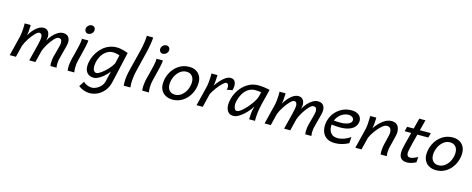

<svg xmlns="http://www.w3.org/2000/svg" viewBox="-41 -1629 6681 2717"><g transform="rotate(15 3300.0 -270.0)"><path d="M647.9 -37.6Q647.9 -64 651.9 -99.1Q653.8 -116.7 660.9 -144.5Q668 -172.4 681.2 -219.2Q696.3 -273.9 703.9 -305.2Q711.4 -336.4 711.4 -351.6Q711.4 -385.3 699.7 -400.1Q688 -415 662.6 -415Q636.2 -415 597.9 -374Q559.6 -333 524.9 -275.6Q490.2 -218.3 475.6 -175.3L432.1 0H341.8L401.4 -237.3Q410.6 -274.9 416.5 -306.2Q422.4 -337.4 422.4 -351.6Q422.4 -384.8 411.4 -399.9Q400.4 -415 378.4 -415Q357.4 -415 320.6 -377.2Q283.7 -339.4 247.1 -283Q210.4 -226.6 189.9 -175.3L146.5 0H56.2L127.9 -290.5Q135.3 -320.8 139.9 -368.7Q144.5 -416.5 144.5 -461.4Q144.5 -480 144 -488.3H231.9Q232.4 -482.9 232.4 -469.2Q232.4 -436.5 228.5 -396.7Q224.6 -356.9 217.8 -332Q262.2 -407.7 315.7 -452.9Q369.1 -498 419.9 -498Q463.9 -498 487.1 -469Q510.3 -439.9 510.3 -390.6Q510.3 -385.7 507.8 -371.3Q505.4 -356.9 503.4 -344.2L501 -332Q525.4 -378.4 559.1 -416Q592.8 -453.6 631.1 -475.8Q669.4 -498 705.6 -498Q757.8 -498 783 -469.5Q808.1 -440.9 808.1 -390.6Q808.1 -368.7 797.4 -324.5Q786.6 -280.3 766.6 -207.5Q745.6 -133.3 743.2 -116.2Q737.3 -74.2 737.3 -49.8Q737.3 -18.6 742.2 0H651.9Q647.9 -20.5 647.9 -37.6Z M1070.8 -708Q1094.2 -708 1109.6 -692.1Q1125 -676.3 1125 -653.3Q1125 -634.3 1114.5 -617.2Q1104 -600.1 1086.2 -589.6Q1068.4 -579.1 1048.3 -579.1Q1025.9 -579.1 1011.2 -595Q996.6 -610.8 996.6 -633.3Q996.6 -652.3 1006.6 -669.7Q1016.6 -687 1033.7 -697.5Q1050.8 -708 1070.8 -708ZM1030.8 -261.7 1008.8 -174.3Q996.1 -125 996.1 -66.4Q996.1 -30.8 1002 0H904.3Q900.9 -16.6 900.9 -42.5Q900.9 -74.2 906.2 -113Q911.6 -151.9 921.4 -189.5L940.4 -262.2Q959.5 -334 971.7 -392.6Q983.9 -451.2 983.9 -488.3H1076.7Q1076.7 -459.5 1064.2 -401.9Q1051.8 -344.2 1030.8 -261.7Z M1283.2 227.1Q1238.3 227.1 1195.8 211.2Q1153.3 195.3 1119.6 168.5L1168.5 92.8Q1227.5 144 1297.9 144Q1325.2 144 1360.4 127.7Q1395.5 111.3 1424.6 79.8Q1453.6 48.3 1463.9 4.9L1499.5 -146.5Q1446.8 -79.1 1387.5 -38.3Q1328.1 2.4 1281.2 2.4Q1247.1 2.4 1218.8 -12.5Q1190.4 -27.3 1173.3 -58.1Q1156.2 -88.9 1156.2 -134.3Q1156.2 -186.5 1173.6 -240.5Q1190.9 -294.4 1222.9 -342.8Q1254.9 -391.1 1297.9 -427.2Q1339.4 -461.4 1388.9 -479.7Q1438.5 -498 1493.2 -498Q1532.7 -498 1572.5 -488.3Q1612.3 -478.5 1660.6 -461.4L1559.1 -12.2Q1541 68.4 1497.3 122.1Q1453.6 175.8 1397.2 201.4Q1340.8 227.1 1283.2 227.1ZM1456.5 -417.5Q1391.6 -417.5 1336.9 -366.2Q1296.4 -328.1 1273.9 -270Q1251.5 -211.9 1251.5 -153.8Q1251.5 -115.2 1266.6 -94.2Q1281.7 -73.2 1307.6 -73.2Q1328.6 -73.2 1372.1 -104Q1415.5 -134.8 1459.2 -181.2Q1502.9 -227.5 1526.4 -271L1556.6 -397.9Q1536.1 -406.7 1507.8 -412.1Q1479.5 -417.5 1456.5 -417.5Z M1915.5 -539.6 1845.2 -252.4Q1833 -203.1 1826.4 -150.9Q1819.8 -98.6 1819.8 -54.7Q1819.8 -22 1823.2 0H1725.6Q1723.1 -27.8 1723.1 -50.8Q1723.1 -132.8 1750 -238.8L1825.7 -540.5Q1839.8 -597.7 1849.6 -661.6Q1859.4 -725.6 1859.4 -766.6H1952.1Q1952.1 -733.9 1941.7 -668.5Q1931.2 -603 1915.5 -539.6Z M2163.6 -708Q2187 -708 2202.4 -692.1Q2217.8 -676.3 2217.8 -653.3Q2217.8 -634.3 2207.3 -617.2Q2196.8 -600.1 2179 -589.6Q2161.1 -579.1 2141.1 -579.1Q2118.7 -579.1 2104 -595Q2089.4 -610.8 2089.4 -633.3Q2089.4 -652.3 2099.4 -669.7Q2109.4 -687 2126.5 -697.5Q2143.6 -708 2163.6 -708ZM2123.5 -261.7 2101.6 -174.3Q2088.9 -125 2088.9 -66.4Q2088.9 -30.8 2094.7 0H1997.1Q1993.7 -16.6 1993.7 -42.5Q1993.7 -74.2 1999 -113Q2004.4 -151.9 2014.2 -189.5L2033.2 -262.2Q2052.2 -334 2064.5 -392.6Q2076.7 -451.2 2076.7 -488.3H2169.4Q2169.4 -459.5 2157 -401.9Q2144.5 -344.2 2123.5 -261.7Z M2555.2 -498Q2609.9 -498 2651.4 -476.1Q2692.9 -454.1 2716.1 -413.1Q2739.3 -372.1 2739.3 -316.4Q2739.3 -233.9 2701.7 -158Q2664.1 -82 2596.2 -34.9Q2528.3 12.2 2442.4 12.2Q2387.7 12.2 2344.7 -9.5Q2301.8 -31.2 2277.3 -72Q2252.9 -112.8 2252.9 -168Q2252.9 -250.5 2291 -326.7Q2329.1 -402.8 2398.2 -450.4Q2467.3 -498 2555.2 -498ZM2346.2 -185.5Q2346.2 -129.4 2376 -96.9Q2405.8 -64.5 2456.5 -64.5Q2511.2 -64.5 2554.7 -99.6Q2598.1 -134.8 2622.1 -189Q2646 -243.2 2646 -298.3Q2646 -355.5 2616.2 -388.2Q2586.4 -420.9 2535.6 -420.9Q2481 -420.9 2437.7 -385.5Q2394.5 -350.1 2370.4 -295.2Q2346.2 -240.2 2346.2 -185.5Z M2793 0 2864.7 -290.5Q2872.1 -320.3 2876.5 -370.4Q2880.9 -420.4 2880.9 -469.2V-488.3H2968.8Q2968.8 -455.6 2965.1 -408.7Q2961.4 -361.8 2954.1 -329.6Q3004.9 -404.3 3059.3 -451.2Q3113.8 -498 3159.2 -498Q3201.2 -498 3220.5 -472.2Q3239.7 -446.3 3239.7 -402.8Q3239.7 -375 3230 -336.9L3149.4 -322.3Q3154.3 -342.3 3154.3 -361.3Q3154.3 -384.8 3145.3 -399.9Q3136.2 -415 3120.1 -415Q3101.1 -415 3066.4 -381.8Q3031.7 -348.6 2994.6 -298.6Q2957.5 -248.5 2933.1 -202.6L2883.3 0Z M3580.1 -157.7 3589.8 -196.3Q3562 -147.9 3516.6 -99.4Q3471.2 -50.8 3421.6 -19.3Q3372.1 12.2 3332.5 12.2Q3300.3 12.2 3275.4 -3.4Q3250.5 -19 3236.6 -49.3Q3222.7 -79.6 3222.7 -122.1Q3222.7 -155.3 3233.4 -201.2Q3251 -278.3 3297.6 -346.4Q3344.2 -414.6 3413.1 -456.3Q3481.9 -498 3562.5 -498Q3607.9 -498 3653.6 -491.9Q3699.2 -485.8 3735.4 -476.1L3679.7 -253.4Q3660.2 -174.8 3654.3 -113.8Q3648.4 -52.7 3648.4 0H3563Q3563 -35.2 3567.6 -81.5Q3572.3 -127.9 3580.1 -157.7ZM3540.5 -420.9Q3484.4 -420.9 3440.7 -392.1Q3397 -363.3 3367.9 -314.9Q3338.9 -266.6 3323.7 -206.1Q3316.4 -176.8 3316.4 -150.9Q3316.4 -114.7 3329.1 -91.6Q3341.8 -68.4 3362.8 -68.4Q3394.5 -68.4 3450 -118.4Q3505.4 -168.5 3553.7 -236.1Q3602.1 -303.7 3613.8 -351.6L3628.9 -412.6Q3592.3 -420.9 3540.5 -420.9Z M4381.8 -37.6Q4381.8 -64 4385.7 -99.1Q4387.7 -116.7 4394.8 -144.5Q4401.9 -172.4 4415 -219.2Q4430.2 -273.9 4437.7 -305.2Q4445.3 -336.4 4445.3 -351.6Q4445.3 -385.3 4433.6 -400.1Q4421.9 -415 4396.5 -415Q4370.1 -415 4331.8 -374Q4293.5 -333 4258.8 -275.6Q4224.1 -218.3 4209.5 -175.3L4166 0H4075.7L4135.3 -237.3Q4144.5 -274.9 4150.4 -306.2Q4156.2 -337.4 4156.2 -351.6Q4156.2 -384.8 4145.3 -399.9Q4134.3 -415 4112.3 -415Q4091.3 -415 4054.4 -377.2Q4017.6 -339.4 3981 -283Q3944.3 -226.6 3923.8 -175.3L3880.4 0H3790L3861.8 -290.5Q3869.1 -320.8 3873.8 -368.7Q3878.4 -416.5 3878.4 -461.4Q3878.4 -480 3877.9 -488.3H3965.8Q3966.3 -482.9 3966.3 -469.2Q3966.3 -436.5 3962.4 -396.7Q3958.5 -356.9 3951.7 -332Q3996.1 -407.7 4049.6 -452.9Q4103 -498 4153.8 -498Q4197.8 -498 4220.9 -469Q4244.1 -439.9 4244.1 -390.6Q4244.1 -385.7 4241.7 -371.3Q4239.3 -356.9 4237.3 -344.2L4234.9 -332Q4259.3 -378.4 4293 -416Q4326.7 -453.6 4365 -475.8Q4403.3 -498 4439.5 -498Q4491.7 -498 4516.8 -469.5Q4542 -440.9 4542 -390.6Q4542 -368.7 4531.2 -324.5Q4520.5 -280.3 4500.5 -207.5Q4479.5 -133.3 4477.1 -116.2Q4471.2 -74.2 4471.2 -49.8Q4471.2 -18.6 4476.1 0H4385.7Q4381.8 -20.5 4381.8 -37.6Z M4819.3 12.2Q4753.9 12.2 4709.5 -12.9Q4665 -38.1 4643.1 -82.8Q4621.1 -127.4 4621.1 -185.5Q4621.1 -266.1 4661.1 -338.1Q4701.2 -410.2 4772 -454.1Q4842.8 -498 4931.2 -498Q4980.5 -498 5014.2 -481.7Q5047.9 -465.3 5064 -439.7Q5080.1 -414.1 5080.1 -386.2Q5080.1 -339.8 5054 -302.5Q5027.8 -265.1 4972.4 -243.2Q4917 -221.2 4832 -221.2Q4779.3 -221.2 4710.4 -230Q4709 -218.3 4709 -205.1Q4709 -143.6 4741.7 -104.7Q4774.4 -65.9 4840.8 -65.9Q4885.3 -65.9 4934.8 -83.7Q4984.4 -101.6 5026.4 -131.8L5020.5 -40.5Q4977.1 -17.1 4925.8 -2.4Q4874.5 12.2 4819.3 12.2ZM4817.4 -288.1Q4871.1 -288.1 4908.9 -298.3Q4946.8 -308.6 4966.1 -326.7Q4985.4 -344.7 4985.4 -367.7Q4985.4 -393.1 4962.6 -409.4Q4939.9 -425.8 4905.8 -425.8Q4869.6 -425.8 4834.2 -409.4Q4798.8 -393.1 4770.3 -363Q4741.7 -333 4725.6 -293.5Q4773.9 -288.1 4817.4 -288.1Z M5486.3 -37.6Q5486.3 -64 5490.2 -99.1Q5492.2 -116.2 5499.3 -147.2Q5506.3 -178.2 5514.2 -210Q5525.9 -255.9 5532.5 -286.1Q5539.1 -316.4 5539.1 -332Q5539.1 -374.5 5522 -394.8Q5504.9 -415 5470.7 -415Q5440.9 -415 5398.2 -377.9Q5355.5 -340.8 5315.4 -285.6Q5275.4 -230.5 5254.4 -180.7L5209.5 0H5119.1L5190.9 -290.5Q5198.2 -319.8 5202.4 -369.9Q5206.5 -419.9 5206.5 -469.2V-488.3H5294.9Q5295.9 -476.6 5295.9 -467.3Q5295.9 -436 5291.3 -394.3Q5286.6 -352.5 5280.3 -328.1Q5333.5 -405.8 5395.3 -451.9Q5457 -498 5519.5 -498Q5578.6 -498 5607.7 -463.1Q5636.7 -428.2 5636.7 -363.8Q5636.7 -341.8 5627.9 -304Q5619.1 -266.1 5602.1 -200.2Q5584.5 -135.7 5581.5 -116.2Q5575.7 -74.2 5575.7 -49.8Q5575.7 -18.6 5580.6 0H5490.2Q5486.3 -20.5 5486.3 -37.6Z M5873.5 12.2Q5821.3 12.2 5791.5 -15.9Q5761.7 -43.9 5761.7 -104Q5761.7 -125 5765.1 -147Q5769.5 -174.8 5785.2 -238Q5800.8 -301.3 5828.6 -406.7H5732.9L5750.5 -476.1H5846.7L5886.7 -631.8H5977.1L5937 -476.1H6097.2L6079.6 -406.7H5918.9L5914.6 -389.6Q5891.6 -301.8 5878.4 -249.3Q5865.2 -196.8 5858.4 -159.2Q5854 -137.2 5854 -120.6Q5854 -96.2 5865.5 -80.8Q5877 -65.4 5903.8 -65.4Q5925.3 -65.4 5949.7 -74.5Q5974.1 -83.5 6013.7 -103L6007.8 -25.4Q5971.7 -5.9 5937 3.2Q5902.3 12.2 5873.5 12.2Z M6416 -498Q6470.7 -498 6512.2 -476.1Q6553.7 -454.1 6576.9 -413.1Q6600.1 -372.1 6600.1 -316.4Q6600.1 -233.9 6562.5 -158Q6524.9 -82 6457 -34.9Q6389.2 12.2 6303.2 12.2Q6248.5 12.2 6205.6 -9.5Q6162.6 -31.2 6138.2 -72Q6113.8 -112.8 6113.8 -168Q6113.8 -250.5 6151.9 -326.7Q6189.9 -402.8 6259 -450.4Q6328.1 -498 6416 -498ZM6207 -185.5Q6207 -129.4 6236.8 -96.9Q6266.6 -64.5 6317.4 -64.5Q6372.1 -64.5 6415.5 -99.6Q6459 -134.8 6482.9 -189Q6506.8 -243.2 6506.8 -298.3Q6506.8 -355.5 6477.1 -388.2Q6447.3 -420.9 6396.5 -420.9Q6341.8 -420.9 6298.6 -385.5Q6255.4 -350.1 6231.2 -295.2Q6207 -240.2 6207 -185.5Z"/></g></svg>

Font: Lesson One
Style: Italic
Weight: 400
Italic angle: -14°
Designer: But Ko, Victor Gaultney, Annie Olsen, Julie Remington, Don Collingsworth, Eric Hays, Becca Hirsbrunner
Version: Version 1.100